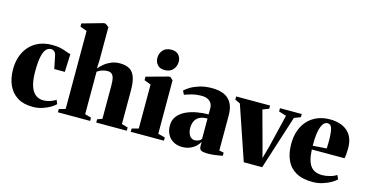

<svg xmlns="http://www.w3.org/2000/svg" viewBox="-82 -1204 3068 1602"><g transform="rotate(15 1451.5 -403.0)"><path d="M256.5 11Q176 11 123 -22.2Q70 -55.5 43.8 -114.5Q17.5 -173.5 17.5 -249.5Q17.5 -314.5 36.5 -366.2Q55.5 -418 90.2 -454.8Q125 -491.5 173.5 -511Q222 -530.5 280.5 -530.5Q327.5 -530.5 358.2 -522.8Q389 -515 409.8 -506.5Q430.5 -498 447 -496L440.5 -340.5H349.5L327 -450Q324 -465 317.8 -474.8Q311.5 -484.5 302.5 -489.5Q293.5 -494.5 282 -494.5Q256.5 -494.5 238.2 -473.8Q220 -453 210.2 -406Q200.5 -359 200.5 -279Q200.5 -221 209.8 -180Q219 -139 236 -113.5Q253 -88 276.5 -76.2Q300 -64.5 327.5 -64.5Q344 -64.5 363.5 -68.5Q383 -72.5 401.8 -80.2Q420.5 -88 434 -98.5L449 -64.5Q436.5 -50 407 -32.2Q377.5 -14.5 338.2 -1.8Q299 11 256.5 11Z M527.5 -43.5V-717.5L469 -739V-766.5L649 -817.5H664.5L695 -795.5V-512L691.5 -437Q710 -459.5 735.8 -480.5Q761.5 -501.5 794.5 -515Q827.5 -528.5 866.5 -528.5Q918.5 -528.5 950.8 -509.5Q983 -490.5 998.2 -448Q1013.5 -405.5 1013.5 -334.5V-43.5L1067 -28V0H803V-28L845 -43.5V-334Q845 -370 839.5 -393.2Q834 -416.5 821 -428Q808 -439.5 785.5 -439.5Q767 -439.5 749.8 -435.2Q732.5 -431 719 -424.2Q705.5 -417.5 696 -410.5V-43.5L750.5 -28V0H472V-28Z M1101.5 0V-28L1159 -43.5V-423.5L1101 -446V-476L1289 -527.5H1303L1327 -505L1327.5 -43.5L1388 -28V0ZM1239.5 -570.5Q1198.5 -570.5 1177.2 -595Q1156 -619.5 1156 -652.5Q1156 -693.5 1181 -721.5Q1206 -749.5 1252.5 -749.5H1253.5Q1295 -749.5 1316 -725.5Q1337 -701.5 1337 -668Q1337 -628.5 1312 -599.5Q1287 -570.5 1240.5 -570.5Z M1547.5 11.5Q1504 11.5 1471.2 -7Q1438.5 -25.5 1420.8 -58.5Q1403 -91.5 1403 -136Q1403 -183.5 1428.8 -216.5Q1454.5 -249.5 1496.8 -269.8Q1539 -290 1590 -299Q1641 -308 1691.5 -308.5V-361Q1691.5 -385 1680.8 -403.5Q1670 -422 1649.2 -432.5Q1628.5 -443 1597 -443Q1547 -443 1508.8 -432Q1470.5 -421 1450 -413L1433.5 -445Q1449.5 -461.5 1481 -480.5Q1512.5 -499.5 1558.5 -513.5Q1604.5 -527.5 1663.5 -527.5Q1724 -527.5 1766.8 -508.8Q1809.5 -490 1832.5 -449.5Q1855.5 -409 1855.5 -343.5V-40.5L1895 -32.5V-5.5Q1884 -3.5 1863.5 0.2Q1843 4 1818.2 6.8Q1793.5 9.5 1768 9.5Q1732.5 9.5 1713.5 1.8Q1694.5 -6 1694.5 -36V-74Q1686 -54 1665.5 -34.2Q1645 -14.5 1615.2 -1.5Q1585.5 11.5 1547.5 11.5ZM1634.5 -70Q1647.5 -70 1665.2 -76.5Q1683 -83 1691.5 -97V-272.5Q1646.5 -272.5 1620.5 -257.5Q1594.5 -242.5 1583.2 -216.8Q1572 -191 1572 -159Q1572 -132.5 1580 -112.5Q1588 -92.5 1602 -81.2Q1616 -70 1634.5 -70Z M2078 1.5 1919.5 -464 1874.5 -485V-512.5H2167.5V-485L2114 -464L2193 -174.5L2219.5 -72.5L2248 -174L2318 -464L2253 -484.5V-512.5H2441V-485L2386 -464L2237 1.5Z M2674 12Q2585 12 2529 -20.2Q2473 -52.5 2446.8 -111.2Q2420.5 -170 2420.5 -249.5Q2420.5 -314.5 2439.2 -366.5Q2458 -418.5 2492.5 -455Q2527 -491.5 2574.5 -511Q2622 -530.5 2679.5 -530.5Q2778.5 -530.5 2833 -482.2Q2887.5 -434 2889 -343Q2889 -308.5 2887 -284.5Q2885 -260.5 2881 -248.5H2599Q2601 -197 2610.8 -161.5Q2620.5 -126 2637.8 -104.8Q2655 -83.5 2680 -73.8Q2705 -64 2737 -64Q2766 -64 2802 -73.5Q2838 -83 2859.5 -98.5L2875.5 -64.5Q2861.5 -49 2830.8 -31.2Q2800 -13.5 2759.2 -0.8Q2718.5 12 2674 12ZM2598 -280.5 2717 -289Q2717.5 -305 2717.8 -319.2Q2718 -333.5 2718.5 -349.5Q2718.5 -421.5 2709 -458Q2699.5 -494.5 2669 -494.5Q2655 -494.5 2642 -483.8Q2629 -473 2618.8 -448.2Q2608.5 -423.5 2602.8 -382.5Q2597 -341.5 2598 -280.5Z"/></g></svg>

Font: Merriweather 120pt Black
Style: Regular
Weight: 900
Designer: Eben Sorkin
Foundry: Eben Sorkin
Version: Version 2.100